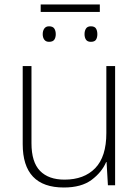

<svg xmlns="http://www.w3.org/2000/svg" viewBox="-20 -824 622 854"><path d="M424 -804V-771H161V-804ZM198 -707Q215 -707 221.5 -697Q228 -687 228 -672Q228 -657 221.5 -647.5Q215 -638 198 -638Q184 -638 177 -647.5Q170 -657 170 -672Q170 -687 177 -697Q184 -707 198 -707ZM384 -707Q401 -707 407 -697Q413 -687 413 -672Q413 -657 407 -647.5Q401 -638 384 -638Q369 -638 362.5 -647.5Q356 -657 356 -672Q356 -687 362.5 -697Q369 -707 384 -707ZM492 -530V0H460L454 -103H452Q433 -58 387.5 -24Q342 10 264 10Q81 10 81 -183V-530H120V-187Q120 -103 158 -64Q196 -25 267 -25Q354 -25 403.5 -76Q453 -127 453 -232V-530Z"/></svg>

Font: Noto Sans ExtraLight
Style: Regular
Weight: 200
Designer: Monotype Design Team
Foundry: Monotype Imaging Inc.
Version: Version 2.007